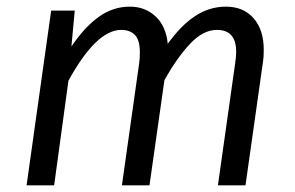

<svg xmlns="http://www.w3.org/2000/svg" viewBox="-20 -558 888 578"><path d="M774 -408Q774 -386 772 -374L719 0H636L688 -368Q691 -388 691 -402Q691 -468 633 -468Q592 -468 553 -427Q514 -386 475 -317L430 0H347L399 -368Q401 -380 401 -400Q401 -438 386 -453Q371 -468 345 -468Q270 -468 186 -315L143 0H60L134 -526H205L195 -418Q234 -476 277 -507Q320 -538 371 -538Q417 -538 448.5 -508.5Q480 -479 485 -426Q525 -482 568 -510Q611 -538 660 -538Q713 -538 743.5 -503Q774 -468 774 -408Z"/></svg>

Font: Fira Sans Book
Style: Italic
Weight: 350
Italic angle: -8°
Designer: bBox Type GmbH & Carrois Corporate GbR & Edenspiekermann AG
Foundry: bBox Type GmbH & Carrois Corporate GbR & Edenspiekermann AG
Version: Version 4.301